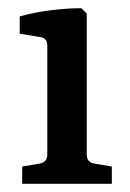

<svg xmlns="http://www.w3.org/2000/svg" viewBox="-20 -447 316 467"><path d="M191 -71Q191 -52 210 -49L252 -42V0H34V-42L76 -49Q95 -52 95 -71V-336Q95 -355 77 -357L28 -365V-407Q63 -417 103 -422Q143 -427 178 -427L191 -414Z"/></svg>

Font: Yrsa Medium
Style: Regular
Weight: 500
Designer: Anna Giedrys (Yrsa+Rasa design), David Brezina (Yrsa art-direction, Rasa art-direction, design)
Foundry: Rosetta Type Foundry
Version: Version 2.004